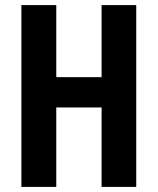

<svg xmlns="http://www.w3.org/2000/svg" viewBox="-20 -734 619 754"><path d="M515 0H379V-312H201V0H64V-714H201V-431H379V-714H515Z"/></svg>

Font: Noto Sans Khmer ExtraCondensed
Style: Bold
Weight: 700
Width: 2
Designer: Danh Hong and the Monotype Design Team
Foundry: Monotype Imaging Inc.
Version: Version 2.004